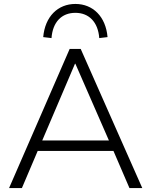

<svg xmlns="http://www.w3.org/2000/svg" viewBox="-20 -953 768 973"><path d="M26 0H91L171 -188H555L636 0H701L389 -705H333ZM360 -630H362L532 -241H194ZM199 -765 241 -760C247 -841 292 -888 362 -888C431 -888 477 -841 483 -760L525 -765C516 -869 451 -933 362 -933C273 -933 208 -869 199 -765Z"/></svg>

Font: Poppy and Pepper Light
Style: Regular
Weight: 300
Designer: Thy Ha
Foundry: Thy Ha
Version: Version 0.001;Glyphs 3.2 (3227)